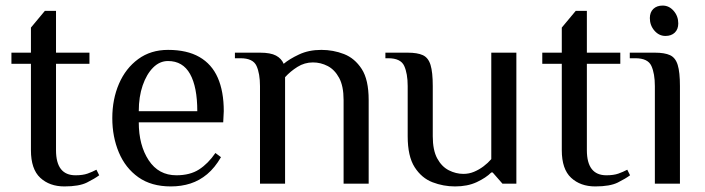

<svg xmlns="http://www.w3.org/2000/svg" viewBox="-20 -659 2529 689"><path d="M211 10Q158 10 124.5 -21Q91 -52 91 -120V-430H21V-470H91V-560L141 -620H181V-470H301V-430H181V-120Q181 -75 198.5 -52.5Q216 -30 251 -30Q277 -30 294 -36Q311 -42 326 -50L336 -30Q320 -18 292 -4Q264 10 211 10Z M593 10Q523 10 476.5 -23Q430 -56 406.5 -112Q383 -168 383 -235Q383 -303 407 -358.5Q431 -414 476 -447Q521 -480 583 -480Q651 -480 695.5 -454.5Q740 -429 761.5 -380Q783 -331 783 -260L781 -220H478Q478 -138 513.5 -84Q549 -30 613 -30Q662 -30 694.5 -51Q727 -72 753 -110L773 -95Q751 -57 723.5 -34Q696 -11 663.5 -0.5Q631 10 593 10ZM478 -260H688Q688 -347 662 -393.5Q636 -440 583 -440Q553 -440 529.5 -416.5Q506 -393 492 -352.5Q478 -312 478 -260Z M913 0V-350Q913 -395 900.5 -422.5Q888 -450 843 -450H823V-470H913Q951 -470 970.5 -459.5Q990 -449 998 -430Q1018 -447 1053 -463.5Q1088 -480 1133 -480Q1176 -480 1214.5 -465Q1253 -450 1278 -411.5Q1303 -373 1303 -300V0H1213V-300Q1213 -350 1197 -379.5Q1181 -409 1156 -422Q1131 -435 1103 -435Q1073 -435 1047.5 -419Q1022 -403 1003 -382V0Z M1613 10Q1571 10 1532 -5Q1493 -20 1468 -59Q1443 -98 1443 -170V-350Q1443 -395 1430.5 -422.5Q1418 -450 1373 -450H1363V-470H1443Q1478 -470 1497.5 -461Q1517 -452 1525 -426Q1533 -400 1533 -350V-170Q1533 -120 1549 -90.5Q1565 -61 1590.5 -48Q1616 -35 1643 -35Q1663 -35 1681 -42.5Q1699 -50 1715 -62Q1731 -74 1743 -88V-470H1833V0H1783L1748 -40H1743Q1724 -21 1691 -5.5Q1658 10 1613 10Z M2116 10Q2063 10 2029.5 -21Q1996 -52 1996 -120V-430H1926V-470H1996V-560L2046 -620H2086V-470H2206V-430H2086V-120Q2086 -75 2103.5 -52.5Q2121 -30 2156 -30Q2182 -30 2199 -36Q2216 -42 2231 -50L2241 -30Q2225 -18 2197 -4Q2169 10 2116 10Z M2330 0V-350Q2330 -395 2317.5 -422.5Q2305 -450 2260 -450H2240V-470H2330Q2365 -470 2384.5 -461Q2404 -452 2412 -426Q2420 -400 2420 -350V0ZM2368 -530Q2345 -530 2328.5 -549Q2312 -568 2312 -594Q2312 -615 2324.5 -627Q2337 -639 2358 -639Q2381 -639 2397.5 -620Q2414 -601 2414 -575Q2414 -554 2401.5 -542Q2389 -530 2368 -530Z"/></svg>

Font: El Messiri
Style: Regular
Weight: 400
Designer: Mohamed Gaber
Foundry: Kief Type Foundry
Version: Version 2.020